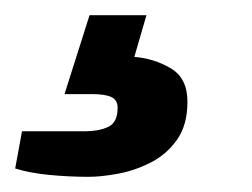

<svg xmlns="http://www.w3.org/2000/svg" viewBox="-98 -41 332 253"><path d="M19 192Q-7 192 -33 189.5Q-59 187 -78 181L-69 132H12Q33 132 45 126Q57 120 57 101Q57 91 49 87Q41 83 23 83H-13L20 -21H95L79 34Q105 36 127 49Q149 62 149 93Q149 124 135 143.5Q121 163 100 173.5Q79 184 57 188Q35 192 19 192Z"/></svg>

Font: Archivo SemiCondensed
Style: Bold Italic
Weight: 700
Width: 4
Italic angle: -10°
Designer: Hector Gatti
Foundry: Omnibus-Type
Version: Version 2.001